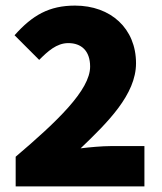

<svg xmlns="http://www.w3.org/2000/svg" viewBox="-20 -666 580 686"><path d="M36 0H496V-144H374C346 -144 300 -140 268 -136C364 -228 466 -328 466 -440C466 -564 376 -646 248 -646C156 -646 96 -612 32 -540L120 -452C150 -482 182 -512 224 -512C270 -512 302 -485 302 -428C302 -344 184 -232 36 -106Z"/></svg>

Font: Source Sans Pro Black
Style: Regular
Weight: 900
Designer: Paul D. Hunt
Foundry: Adobe Systems Incorporated
Version: Version 3.006;hotconv 1.0.111;makeotfexe 2.5.65597